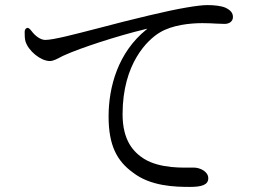

<svg xmlns="http://www.w3.org/2000/svg" viewBox="-20 -732 1040 755"><path d="M727 3C773 3 799 -5 799 -31C799 -58 766 -73 742 -73C701 -73 612 -68 547 -107C506 -133 462 -178 462 -283C462 -483 561 -576 608 -604C657 -634 728 -641 776 -641C798 -641 817 -640 833 -639C845 -639 855 -638 863 -638C883 -638 896 -649 896 -665C896 -681 887 -692 866 -702C849 -709 822 -712 796 -712C762 -712 686 -700 569 -672C505 -657 434 -639 370 -622C273 -597 190 -575 158 -575C139 -575 118 -591 104 -610C96 -620 91 -624 86 -622C81 -620 77 -615 77 -607C77 -594 77 -582 80 -570C91 -532 140 -492 176 -492C190 -492 206 -501 221 -509C226 -512 230 -513 236 -516C296 -543 438 -590 550 -617C561 -620 561 -620 556 -616C444 -526 407 -390 407 -274C407 -160 440 -99 502 -54C572 1 670 3 727 3Z"/></svg>

Font: 寒蝉锦书宋
Style: Regular
Weight: 400
Designer: 寒蝉锦书宋{Warren} 思源宋体{Ryoko NISHIZUKA 西塚涼子 (kana & ideographs); Frank Grießhammer (Latin, Greek & Cyrillic); Wenlong ZHANG 
Foundry: Adobe & ChillType
Version: Version 2.000;Glyphs 3.1.1 (3135)